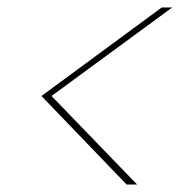

<svg xmlns="http://www.w3.org/2000/svg" viewBox="-20 -607 509 514"><path d="M347 -113H319L91 -350L413 -587H441L118 -350Z"/></svg>

Font: Albert Sans Thin
Style: Italic
Weight: 250
Italic angle: -11.25°
Designer: Andreas Rasmussen
Foundry: a.Foundry
Version: Version 1.025